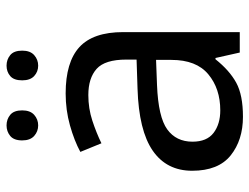

<svg xmlns="http://www.w3.org/2000/svg" viewBox="-110 -660 780 601"><g transform="rotate(-90 280.5 -360.0)"><path d="M288 -545Q386 -545 433 -502Q480 -459 480 -365V0H416L399 -76H395Q360 -32 321.5 -11Q283 10 215 10Q142 10 94 -28.5Q46 -67 46 -149Q46 -229 109 -272.5Q172 -316 303 -320L394 -323V-355Q394 -422 365 -448Q336 -474 283 -474Q241 -474 203 -461.5Q165 -449 132 -433L105 -499Q140 -518 188 -531.5Q236 -545 288 -545ZM314 -259Q214 -255 175.5 -227Q137 -199 137 -148Q137 -103 164.5 -82Q192 -61 235 -61Q303 -61 348 -98.5Q393 -136 393 -214V-262ZM141 -681Q141 -707 155 -718.5Q169 -730 188 -730Q207 -730 221 -718.5Q235 -707 235 -681Q235 -656 221 -643.5Q207 -631 188 -631Q169 -631 155 -643.5Q141 -656 141 -681ZM329 -681Q329 -707 342.5 -718.5Q356 -730 375 -730Q394 -730 408 -718.5Q422 -707 422 -681Q422 -656 408 -643.5Q394 -631 375 -631Q356 -631 342.5 -643.5Q329 -656 329 -681Z"/></g></svg>

Font: Noto Sans SignWriting
Style: Regular
Weight: 400
Designer: Monotype Design Team
Foundry: Monotype Imaging Inc.
Version: Version 2.004; ttfautohint (v1.8.4.7-5d5b)